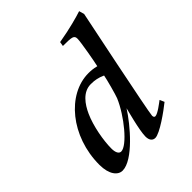

<svg xmlns="http://www.w3.org/2000/svg" viewBox="-203 -843 979 979"><g transform="rotate(-45 286.0 -354.0)"><path d="M50 -93C50 -23 80 12 113 12C190 12 306 -126 352 -199C351 -193 318 -74 318 -29C318 -1 331 12 349 12C382 12 475 -55 512 -85L501 -110C490 -102 445 -66 427 -66C421 -66 417 -71 417 -80C417 -104 539 -692 539 -692L531 -720C501 -710 434 -691 351 -677L347 -653C413 -653 426 -651 426 -626C426 -602 404 -480 398 -456C375 -462 357 -463 341 -463C188 -463 50 -298 50 -93ZM152 -108C152 -166 168 -255 195 -315C217 -364 253 -415 310 -415C340 -415 363 -410 389 -398C385 -374 361 -286 354 -269C316 -179 220 -62 177 -62C161 -62 152 -80 152 -108Z"/></g></svg>

Font: KpRoman
Style: SemiboldItalic
Weight: 600
Italic angle: -11°
Version: Version 0.66